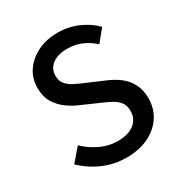

<svg xmlns="http://www.w3.org/2000/svg" viewBox="-161 -784 862 913"><g transform="rotate(-30 270.0 -327.5)"><path d="M273 12Q206 12 146 -14Q86 -40 40 -85L100 -155Q136 -120 181.5 -98.5Q227 -77 275 -77Q335 -77 367 -103Q399 -129 399 -171Q399 -201 385.5 -219Q372 -237 348.5 -250Q325 -263 294 -276L203 -316Q171 -329 140.5 -351Q110 -373 90 -406Q70 -439 70 -487Q70 -539 98 -579.5Q126 -620 174 -643.5Q222 -667 284 -667Q342 -667 394 -644.5Q446 -622 482 -585L429 -520Q399 -547 363.5 -562.5Q328 -578 284 -578Q234 -578 203.5 -555.5Q173 -533 173 -493Q173 -465 188.5 -447Q204 -429 228.5 -417Q253 -405 279 -394L370 -355Q409 -339 438.5 -316.5Q468 -294 485.5 -260.5Q503 -227 503 -179Q503 -127 475.5 -83.5Q448 -40 396.5 -14Q345 12 273 12Z"/></g></svg>

Font: Assistant ExtraLight SemiBold
Style: Regular
Weight: 600
Version: Version 3.000